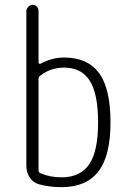

<svg xmlns="http://www.w3.org/2000/svg" viewBox="-20 -770 540 800"><path d="M140.6 -441.4V-59.6Q140.6 -50.8 149.4 -47.9Q187.5 -31.2 237.3 -31.2Q314.5 -31.2 351.6 -85.4Q388.7 -139.6 388.7 -259.8Q388.7 -378.9 354 -433.6Q319.3 -488.3 247.1 -488.3Q190.4 -488.3 148.4 -455.1Q140.6 -450.2 140.6 -441.4ZM142.6 -2Q118.2 -8.8 104 -30.3Q89.8 -51.8 89.8 -79.1V-723.6Q89.8 -733.4 98.1 -741.7Q106.4 -750 116.2 -750Q126 -750 133.3 -742.7Q140.6 -735.4 140.6 -723.6V-508.8Q140.6 -505.9 144 -504.4Q147.5 -502.9 149.4 -504.9Q197.3 -530.3 247.1 -530.3Q344.7 -530.3 392.6 -465.8Q440.4 -401.4 440.4 -259.8Q440.4 -120.1 389.6 -55.2Q338.9 9.8 237.3 9.8Q185.5 9.8 142.6 -2Z"/></svg>

Font: Rounded Mgen+ 1mn light
Style: Regular
Weight: 200
Designer: [Source Han Sans]
Ryoko NISHIZUKA  (kana & ideographs); Paul D. Hunt (Latin, Greek & Cyrillic); Wenlong ZHANG  (bopomofo
Version: Version 1.059.20150602